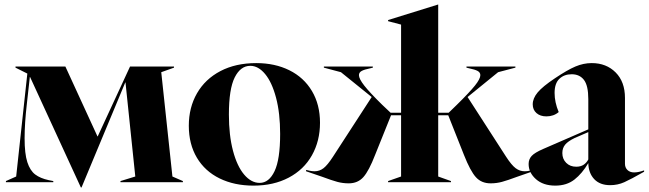

<svg xmlns="http://www.w3.org/2000/svg" viewBox="-20 -800 2848 843"><path d="M112 -462H111L98 -345Q88 -258 88 -193Q88 -125 100 -88Q112 -51 134.5 -34Q157 -17 194 -9L214 -5V0H6V-5L51 -25L100 -477L48 -503V-508H267L408 -201H409L551 -508H744V-503L688 -483L737 -25L783 -5V0H509V-5L574 -25L531 -438H530L338 23H335Z M809 -248Q809 -328 845 -390.5Q881 -453 948 -488Q1015 -523 1105 -523Q1187 -523 1250.5 -491.5Q1314 -460 1349.5 -400.5Q1385 -341 1385 -261Q1385 -181 1349.5 -118Q1314 -55 1247.5 -20Q1181 15 1093 15Q1009 15 944.5 -16.5Q880 -48 844.5 -107.5Q809 -167 809 -248ZM1120 3Q1161 3 1185.5 -48.5Q1210 -100 1210 -212Q1210 -303 1192 -371Q1174 -439 1144 -475Q1114 -511 1079 -511Q1036 -511 1010.5 -460Q985 -409 985 -297Q985 -206 1003 -138Q1021 -70 1052 -33.5Q1083 3 1120 3Z M2017 -120 1948 -294H1904V-25L1960 -5V0H1684V-5L1741 -25V-294H1697L1627 -120Q1600 -50 1575.5 -22.5Q1551 5 1511 5Q1485 5 1461 -1.5Q1437 -8 1394 -24L1324 -48V-54Q1328 -53 1339 -50.5Q1350 -48 1361 -48Q1383 -48 1400.5 -61.5Q1418 -75 1442 -112L1612 -374L1477 -483L1402 -503V-508H1617V-503L1605 -500Q1580 -495 1568 -488.5Q1556 -482 1556 -470Q1556 -454 1579.5 -424Q1603 -394 1658 -340L1695 -305H1741V-692L1684 -707V-712L1903 -780H1904V-305H1950L1986 -340Q2042 -395 2065.5 -424.5Q2089 -454 2089 -470Q2089 -482 2077 -488.5Q2065 -495 2040 -500L2028 -503V-508H2243V-503L2167 -483L2033 -374L2202 -112Q2226 -75 2244 -61.5Q2262 -48 2284 -48Q2295 -48 2305.5 -50.5Q2316 -53 2320 -54V-48L2251 -24Q2208 -8 2184 -1.5Q2160 5 2134 5Q2094 5 2069.5 -22Q2045 -49 2017 -120Z M2301 -80Q2301 -101 2314.5 -115.5Q2328 -130 2365 -146L2563 -232V-365Q2563 -424 2544 -449Q2525 -474 2490 -474Q2457 -474 2436 -454Q2415 -434 2415 -392Q2415 -351 2433 -308Q2411 -289 2379 -289Q2352 -289 2335.5 -303.5Q2319 -318 2319 -342Q2319 -368 2340.5 -394Q2362 -420 2416 -456Q2471 -493 2506.5 -508Q2542 -523 2578 -523Q2642 -523 2683 -482Q2724 -441 2724 -370V-81Q2724 -64 2735 -53.5Q2746 -43 2764 -43Q2775 -43 2786 -45.5Q2797 -48 2808 -52V-46Q2750 -13 2721 0Q2692 13 2659 13Q2614 13 2589 -13.5Q2564 -40 2563 -84Q2536 -38 2502 -11.5Q2468 15 2418 15Q2365 15 2333 -13.5Q2301 -42 2301 -80ZM2510 -68Q2530 -68 2543 -77Q2556 -86 2563 -100V-220L2503 -194Q2474 -180 2461.5 -165Q2449 -150 2449 -128Q2449 -102 2466 -85Q2483 -68 2510 -68Z"/></svg>

Font: Nyght Serif Bold
Style: Regular
Weight: 700
Designer: Maksym Kobuzan
Version: Version 0.410